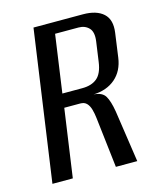

<svg xmlns="http://www.w3.org/2000/svg" viewBox="-94 -659 604 728"><g transform="rotate(-15 208.0 -295.5)"><path d="M22 0 106 -591H300Q353 -591 380 -566.5Q407 -542 400 -492L387 -398Q380 -347 346.5 -318Q313 -289 260 -287H261Q294 -285 306 -265Q318 -245 325 -203L355 0H271L248 -198Q246 -216 241.5 -232Q237 -248 228 -257.5Q219 -267 203 -267H140L102 0ZM147 -321H225Q262 -321 283.5 -339Q305 -357 311 -401L322 -479Q327 -515 311.5 -531Q296 -547 271 -547H179Z"/></g></svg>

Font: Alumni Sans Thin Medium
Style: Italic
Weight: 500
Italic angle: -8°
Version: Version 1.016